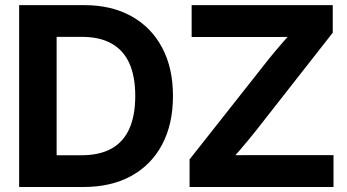

<svg xmlns="http://www.w3.org/2000/svg" viewBox="-20 -748 1387 768"><path d="M313.5 0H125.5V-127H305.7Q378.4 -127 426.3 -153.8Q474.1 -180.7 497.6 -233.6Q521 -286.6 521 -364.3Q521 -441.9 497.6 -494.4Q474.1 -546.9 426.5 -573.7Q378.9 -600.6 307.1 -600.6H122.1V-727.5H316.4Q425.8 -727.5 505.4 -683.3Q585 -639.2 628.4 -557.6Q671.9 -476.1 671.9 -364.3Q671.9 -252 628.7 -170.2Q585.4 -88.4 505.1 -44.2Q424.8 0 313.5 0ZM206.5 -727.5V0H56.6V-727.5ZM738.3 0V-110.4L1054.2 -510.7Q1082.5 -545.9 1113.3 -581.1Q1144 -616.2 1175.8 -651.4L1191.9 -601.1Q1145 -600.1 1098.1 -600.1Q1051.3 -600.1 1004.4 -600.1H746.6V-727.5H1311V-617.2L1001 -221.7Q971.7 -185.1 940.4 -148.7Q909.2 -112.3 876.5 -75.7L860.4 -126.5Q907.2 -127.4 954.1 -127.4Q1001 -127.4 1048.3 -127.4H1314V0Z"/></svg>

Font: Inter 28pt
Style: Bold
Weight: 700
Designer: Rasmus Andersson
Foundry: rsms
Version: Version 4.001;git-66647c0bb